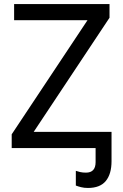

<svg xmlns="http://www.w3.org/2000/svg" viewBox="-20 -734 612 952"><path d="M533 0H38V-68L414 -634H50V-714H523V-646L147 -80H533ZM416 198Q397 198 381.5 194Q366 190 356 186V113Q364 116 377 119Q390 122 406 122Q454 122 454 70V0H444V-80H533V65Q533 129 504.5 163.5Q476 198 416 198Z"/></svg>

Font: Noto IKEA Latin
Style: Regular
Weight: 400
Designer: Monotype Design Team
Foundry: Monotype Imaging Inc.
Version: Version 1.0